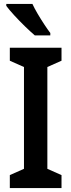

<svg xmlns="http://www.w3.org/2000/svg" viewBox="-20 -1050 363 977"><path d="M293 -93H30V-159L102 -191V-709L30 -741V-807H293V-741L221 -709V-191L293 -159ZM145 -1030Q155 -1008 171.5 -980Q188 -952 205.5 -925.5Q223 -899 236 -882V-870H157Q137 -887 108 -915Q79 -943 52.5 -972Q26 -1001 12 -1020V-1030Z"/></svg>

Font: Noto Sans Kannada UI Condensed SemiBold
Style: Regular
Weight: 600
Width: 3
Designer: Jelle Bosma - Monotype Design Team
Foundry: Monotype Imaging Inc.
Version: Version 2.005; ttfautohint (v1.8.4.7-5d5b)